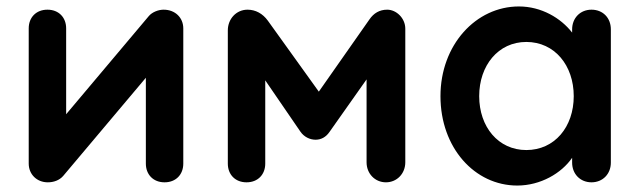

<svg xmlns="http://www.w3.org/2000/svg" viewBox="-20 -565 1982 595"><path d="M548 -58V-477C548 -510 523 -535 487 -535C470 -535 451 -527 441 -515L185 -211V-477C185 -511 162 -535 127 -535C92 -535 69 -511 69 -477V-58C69 -25 94 0 128 0C146 0 164 -6 176 -20L432 -324V-58C432 -24 455 0 490 0C525 0 548 -24 548 -58Z M802 -58V-316L911 -157C922 -141 940 -132 958 -132C975 -132 990 -140 1001 -156L1116 -319V-62C1116 -27 1142 0 1176 0C1210 0 1236 -27 1236 -62V-476C1236 -509 1208 -535 1180 -535C1156 -535 1138 -524 1125 -505L968 -281L810 -501C794 -523 772 -535 747 -535C712 -535 686 -506 686 -471V-58C686 -24 709 0 744 0C779 0 802 -24 802 -58Z M1753 -61C1753 -26 1778 0 1813 0C1848 0 1873 -26 1873 -61V-474C1873 -510 1848 -535 1813 -535C1778 -535 1753 -509 1753 -474V-464C1718 -509 1658 -545 1588 -545C1455 -545 1345 -426 1345 -267C1345 -107 1451 10 1583 10C1655 10 1720 -28 1753 -76ZM1465 -267C1465 -362 1524 -435 1611 -435C1699 -435 1758 -362 1758 -267C1758 -172 1699 -100 1611 -100C1524 -100 1465 -172 1465 -267Z"/></svg>

Font: Hotpoint
Style: Bold
Weight: 700
Designer: Andrew Paglinawan, Luciano Perondi, Riccardo Olocco
Foundry: CAST Cooperativa Anonima Servizi Tipografici
Version: Version 1.000;PS 2.1;hotconv 16.6.51;makeotf.lib2.5.65220